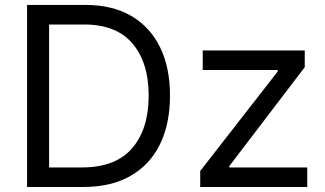

<svg xmlns="http://www.w3.org/2000/svg" viewBox="-20 -747 1300 767"><path d="M312.5 0H88.1V-727.3H322.4Q428.3 -727.3 503.6 -683.8Q578.8 -640.3 619 -559.1Q659.1 -478 659.1 -365.1Q659.1 -251.4 618.6 -169.6Q578.1 -87.7 500.7 -43.9Q423.3 0 312.5 0ZM176.1 -78.1H306.8Q442.1 -78.1 508 -155Q573.9 -231.9 573.9 -365.1Q573.9 -497.2 509.2 -573.2Q444.6 -649.1 316.8 -649.1H176.1ZM779.8 0V-63.9L1089.5 -461.6V-467.3H789.8V-545.5H1197.4V-478.7L896.3 -83.8V-78.1H1207.4V0Z"/></svg>

Font: Inter Zeller
Style: Regular
Weight: 400
Designer: Rasmus Andersson; Joe Bland
Foundry: zeller
Version: Version 3.015;git-dec3a8cb1